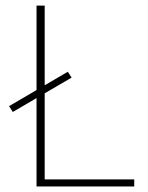

<svg xmlns="http://www.w3.org/2000/svg" viewBox="-20 -670 533 690"><path d="M223.6 -412.1 12.7 -288.6 25.9 -267.6 237.3 -391.1ZM462.4 -25.4H140.6V-649.9H111.3V0H462.4Z"/></svg>

Font: Estedad-FD VF
Style: Regular
Weight: 100
Designer: Amin Abedi
Version: Version 7.3